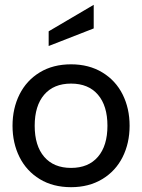

<svg xmlns="http://www.w3.org/2000/svg" viewBox="-20 -767 590 797"><path d="M32 -245Q32 -317 61 -375Q90 -433 145 -466.5Q200 -500 275 -500Q349 -500 404.5 -466.5Q460 -433 489 -375Q518 -317 518 -245Q518 -173 489 -115Q460 -57 404.5 -23.5Q349 10 275 10Q200 10 145 -23.5Q90 -57 61 -115Q32 -173 32 -245ZM426 -245Q426 -328 386.5 -374Q347 -420 275 -420Q203 -420 163.5 -374Q124 -328 124 -245Q124 -162 163.5 -116Q203 -70 275 -70Q347 -70 386.5 -116Q426 -162 426 -245ZM182 -637 369 -747V-649L182 -576Z"/></svg>

Font: Cabin
Style: Regular
Weight: 400
Designer: Pablo Impallari
Foundry: Pablo Impallari. http://www.impallari.com Igino Marini. http://www.ikern.com
Version: Version 2.001